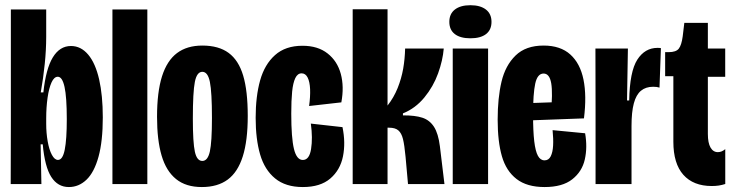

<svg xmlns="http://www.w3.org/2000/svg" viewBox="-20 -717 2858 748"><path d="M146.5 -154.7H138.3L141.3 0H21.7L22.3 -250.2V-680H160V-574.2Q160 -522.3 154.3 -467.6Q148.7 -412.8 138.8 -357H149Q158.8 -449.2 185.8 -493.5Q212.8 -537.8 256.5 -537.8Q295.3 -537.8 323.6 -504.2Q351.8 -470.7 366.2 -407.8Q380.5 -345 380.5 -259.7Q380.5 -167 363.8 -106.3Q347 -45.7 317.1 -17Q287.2 11.7 248.3 11.7Q205 11.7 179.8 -27.6Q154.5 -66.8 146.5 -154.7ZM240.2 -253Q240.2 -338.8 231.4 -378.4Q222.7 -418 205.2 -418Q190.8 -418 180.8 -396Q170.8 -374 165.4 -336.7Q160 -299.3 160 -255.5V-234.5Q160 -198.7 165.8 -166.1Q171.5 -133.5 182.1 -113.8Q192.7 -94 205.8 -94Q224.3 -94 232.2 -133.8Q240.2 -173.7 240.2 -253Z M418 -680H554V0H418Z M591.8 -261.8Q591.8 -358.5 611.2 -419.8Q630.7 -481 669.6 -510.2Q708.5 -539.5 768.2 -539.5Q832 -539.5 870.8 -510.8Q909.7 -482 927.4 -422.4Q945.2 -362.8 945.2 -265.3Q945.2 -168.8 925.8 -107.7Q906.5 -46.5 867.2 -17.4Q827.8 11.7 766.3 11.7Q704.2 11.7 665.8 -19.5Q627.3 -50.7 609.6 -110.9Q591.8 -171.2 591.8 -261.8ZM805.7 -257.2Q805.7 -358 797.7 -397.6Q789.7 -437.2 768.3 -437.2Q746.8 -437.2 739.1 -397.8Q731.3 -358.5 731.3 -255Q731.3 -161.5 739.2 -125.8Q747 -90 768.2 -90Q789.3 -90 797.5 -126.6Q805.7 -163.2 805.7 -257.2Z M976 -258Q976 -341.7 993.4 -403.8Q1010.8 -466 1051.4 -502.3Q1092 -538.7 1158.3 -538.7Q1218.3 -538.7 1256.2 -508.8Q1294.2 -479 1307.7 -429.1Q1321.2 -379.2 1309.8 -318.2L1184.2 -304Q1189.3 -341 1188.1 -369.7Q1186.8 -398.3 1178.6 -414.8Q1170.3 -431.3 1155 -431.3Q1139.3 -431.3 1130.4 -412.7Q1121.5 -394 1118.1 -359.9Q1114.7 -325.8 1114.7 -274.2Q1114.7 -179.8 1125.2 -136.8Q1135.7 -93.8 1159.7 -93.8Q1185.2 -93.8 1191.9 -136.5Q1198.7 -179.2 1191 -235.5L1314.3 -221.7Q1326.8 -161.3 1316.2 -108Q1305.5 -54.7 1266.8 -21.5Q1228.2 11.7 1159.8 11.7Q1092.7 11.7 1051.8 -21.9Q1010.8 -55.5 993.4 -115.2Q976 -175 976 -258Z M1354 -681H1489.8V-305.8Q1514.3 -337 1529.2 -374.1Q1544 -411.2 1550.7 -449.2Q1557.3 -487.2 1558.3 -528H1708.8Q1705 -481.7 1686.6 -430.8Q1668.2 -379.8 1633.2 -337.2Q1598.2 -294.7 1549.8 -275.3V-267.5Q1597 -267.8 1625.5 -258.4Q1654 -249 1670.8 -222.9Q1687.5 -196.8 1693.7 -147.5L1711.5 0H1569.5L1560 -106Q1555.7 -152.3 1549.9 -175.4Q1544.2 -198.5 1531.9 -209Q1519.7 -219.5 1496.2 -219.5H1489.8V0H1354Z M1743.8 -528H1881.5V0H1743.8ZM1730.5 -631.9Q1730.5 -663 1752.1 -679.8Q1773.8 -696.7 1812.6 -696.7Q1851.3 -696.7 1873.1 -679.8Q1894.8 -663 1894.8 -631.8Q1894.8 -600.7 1873.5 -584.2Q1852.2 -567.8 1812.5 -567.8Q1773.2 -567.8 1751.8 -584.3Q1730.5 -600.8 1730.5 -631.9Z M1918.8 -250.8Q1918.8 -335.5 1933.8 -398.8Q1948.8 -462 1988.6 -500.8Q2028.3 -539.5 2097.7 -539.5Q2163.5 -539.5 2202 -504.6Q2240.5 -469.7 2253.2 -406.7Q2266 -343.7 2255 -255.8L2010.3 -246.8V-314.2L2141.3 -318.8L2125.8 -270Q2134 -354.3 2127.5 -392.4Q2121 -430.5 2097.7 -430.5Q2073.8 -430.5 2065.2 -391.4Q2056.7 -352.3 2056.7 -271.3Q2056.7 -206.2 2061.3 -166.8Q2066 -127.5 2075.7 -109.9Q2085.3 -92.3 2101.5 -92.3Q2117.7 -92.3 2125.6 -108.2Q2133.5 -124.2 2134.8 -150.1Q2136.2 -176 2132.8 -210L2259.5 -197.8Q2269 -143.2 2258.3 -95.8Q2247.7 -48.5 2209.3 -18.4Q2171 11.7 2101.7 11.7Q2032.8 11.7 1992.3 -19.7Q1951.8 -51 1935.3 -108.4Q1918.8 -165.8 1918.8 -250.8Z M2300.2 -287.5 2299.7 -528H2426.2L2422.8 -325.7H2431.2Q2433.3 -438.5 2462.8 -484.5Q2492.3 -530.5 2541.7 -530.5Q2550.2 -530.5 2554.8 -529.5L2549.3 -375.7Q2540 -379 2524.7 -379Q2495.8 -379 2477.1 -363.5Q2458.3 -348 2449.3 -314.3Q2440.3 -280.7 2440.3 -226.5V0H2300.2Z M2603.3 -164.8V-420.2H2571.3V-513.8H2584.7Q2614 -513.8 2624.6 -527.7Q2635.2 -541.5 2639.7 -575.3L2646 -628H2737.7V-528H2805.3V-417.7H2737.7V-195.3Q2737.7 -160.2 2748.1 -142.2Q2758.5 -124.3 2776.5 -124.3Q2784.3 -124.3 2791.4 -127.2Q2798.5 -130.2 2805.5 -136V-0.2Q2793 3.8 2780.5 5.8Q2768 7.7 2753 7.7Q2681.2 7.7 2642.2 -36Q2603.3 -79.7 2603.3 -164.8Z"/></svg>

Font: Bricolage Grotesque 96pt Condensed ExBd
Style: Regular
Weight: 800
Width: 3
Designer: Mathieu Triay
Foundry: Atelier Triay
Version: Version 1.001;Glyphs 3.2 (3207)